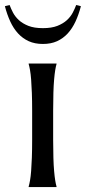

<svg xmlns="http://www.w3.org/2000/svg" viewBox="-52 -757 348 777"><path d="M78.1 -309.1Q78.1 -350.6 76.9 -381.6Q75.7 -412.6 74 -435.1Q72.3 -457.5 69.6 -472.7Q66.9 -487.8 64 -498V-500H176.8V-498Q173.8 -487.8 171.4 -472.7Q168.9 -457.5 167 -435.1Q165 -412.6 164.1 -381.6Q163.1 -350.6 163.1 -309.1V-190.9Q163.1 -149.4 164.1 -118.4Q165 -87.4 167 -64.9Q168.9 -42.5 171.4 -27.3Q173.8 -12.2 176.8 -2V0H64V-2Q66.9 -12.2 69.6 -27.3Q72.3 -42.5 74 -64.9Q75.7 -87.4 76.9 -118.4Q78.1 -149.4 78.1 -190.9ZM121.6 -579.1Q88.9 -579.1 64.2 -590.3Q39.6 -601.6 21 -621.8Q2.4 -642.1 -10.5 -670.2Q-23.4 -698.2 -32.2 -731.9L-13.2 -736.8Q-7.8 -722.2 0.7 -705.8Q9.3 -689.5 24.4 -675.5Q39.6 -661.6 63 -652.3Q86.4 -643.1 121.6 -643.1Q156.7 -643.1 180.2 -652.3Q203.6 -661.6 218.8 -675.5Q233.9 -689.5 242.4 -705.8Q251 -722.2 256.3 -736.8L275.4 -731.9Q266.6 -698.2 253.7 -670.2Q240.7 -642.1 222.2 -621.8Q203.6 -601.6 179 -590.3Q154.3 -579.1 121.6 -579.1Z"/></svg>

Font: Marcellus
Style: Regular
Weight: 400
Designer: Astigmatic (AOETI)
Foundry: Astigmatic (AOETI)
Version: Version 1.000